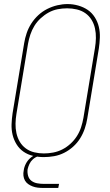

<svg xmlns="http://www.w3.org/2000/svg" viewBox="-20 -766 540 946"><path d="M195 8Q169 8 143 2Q117 -4 96 -18.5Q75 -33 61.5 -55Q48 -77 42 -102Q36 -127 37 -154Q38 -181 42 -208L99 -553Q103 -578 111.5 -603Q120 -628 134.5 -650.5Q149 -673 169 -691.5Q189 -710 213 -722Q237 -734 262.5 -740Q288 -746 313 -746Q340 -746 366 -738.5Q392 -731 412.5 -717Q433 -703 447 -681Q461 -659 467 -633.5Q473 -608 472 -581Q471 -554 467 -527L410 -182Q406 -157 397.5 -132Q389 -107 375 -84.5Q361 -62 340.5 -43.5Q320 -25 296 -13Q272 -1 246.5 3.5Q221 8 196 8Q196 8 195.5 8Q195 8 195 8ZM196 -10Q219 -10 242.5 -14.5Q266 -19 287.5 -30Q309 -41 327.5 -58Q346 -75 359 -95.5Q372 -116 379.5 -139Q387 -162 391 -185L448 -530Q452 -554 452.5 -578.5Q453 -603 448 -626Q443 -649 431 -668.5Q419 -688 400.5 -701Q382 -714 358.5 -719.5Q335 -725 311 -725Q287 -725 264 -720.5Q241 -716 220 -704.5Q199 -693 180.5 -676Q162 -659 149.5 -638.5Q137 -618 129.5 -595.5Q122 -573 118 -550L61 -205Q57 -181 56.5 -157Q56 -133 61 -110Q66 -87 77.5 -67.5Q89 -48 107.5 -34.5Q126 -21 149 -15.5Q172 -10 196 -10ZM192 160Q179 160 166 158.5Q153 157 141 152.5Q129 148 119 141Q109 134 103 123.5Q97 113 95.5 100Q94 87 97 73Q99 57 107.5 40.5Q116 24 130 12Q144 0 161 -5Q178 -10 195 -10L194 0Q180 0 166.5 4.5Q153 9 142 19Q131 29 125 42Q119 55 116 68Q114 85 118.5 100.5Q123 116 135 125Q147 134 163 137Q179 140 196 140H271L267 160Z"/></svg>

Font: Iosevka Curly Thin Oblique
Style: Regular
Weight: 100
Italic angle: -9°
Monospace: yes
Designer: Belleve Invis
Foundry: Belleve Invis
Version: Version 11.1.0; ttfautohint (v1.8.3)